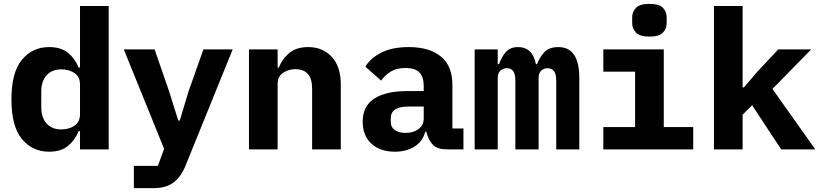

<svg xmlns="http://www.w3.org/2000/svg" viewBox="-20 -771 4240 991"><path d="M393 -94H386Q367 -48 331 -18Q295 12 233 12Q148 12 93.5 -53Q39 -118 39 -258Q39 -398 93.5 -463Q148 -528 233 -528Q295 -528 331 -498.5Q367 -469 386 -422H393V-740H541V0H393ZM297 -103Q336 -103 364.5 -122.5Q393 -142 393 -182V-334Q393 -375 364.5 -394Q336 -413 297 -413Q248 -413 220.5 -382.5Q193 -352 193 -298V-218Q193 -164 220.5 -133.5Q248 -103 297 -103Z M671 200V85H795L827 -3L619 -516H778L853 -299L900 -149H908L953 -299L1030 -516H1181L938 83Q916 139 877.5 169.5Q839 200 773 200Z M1265 0V-516H1413V-422H1419Q1436 -466 1472.5 -497Q1509 -528 1571 -528Q1645 -528 1692 -478Q1739 -428 1739 -334V0H1591V-314Q1591 -414 1504 -414Q1470 -414 1441.5 -395.5Q1413 -377 1413 -339V0Z M2287 0Q2238 0 2215.5 -22.5Q2193 -45 2182 -85L2180 -91H2175Q2162 -41 2119.5 -14.5Q2077 12 2018 12Q1943 12 1897.5 -29Q1852 -70 1852 -143Q1852 -223 1911.5 -262Q1971 -301 2084 -301H2167V-327Q2167 -373 2145.5 -396.5Q2124 -420 2073 -420Q2027 -420 1997.5 -402Q1968 -384 1947 -355L1866 -427Q1892 -471 1948 -499.5Q2004 -528 2090 -528Q2196 -528 2255.5 -479.5Q2315 -431 2315 -333V-108H2372V0ZM2074 -85Q2113 -85 2140 -104.5Q2167 -124 2167 -160V-221H2088Q1997 -221 1997 -161V-141Q1997 -114 2018 -99.5Q2039 -85 2074 -85Z M2430 0V-516H2549V-440H2556Q2568 -476 2590.5 -502Q2613 -528 2654 -528Q2729 -528 2746 -440H2752Q2765 -475 2789.5 -501.5Q2814 -528 2862 -528Q2970 -528 2970 -369V0H2851V-354Q2851 -390 2838.5 -404.5Q2826 -419 2806 -419Q2787 -419 2773.5 -406.5Q2760 -394 2760 -368V0H2640V-354Q2640 -390 2628.5 -404.5Q2617 -419 2597 -419Q2577 -419 2563 -406.5Q2549 -394 2549 -368V0Z M3332 -582Q3283 -582 3263 -602.5Q3243 -623 3243 -652V-681Q3243 -711 3263 -731Q3283 -751 3332 -751Q3382 -751 3401.5 -731Q3421 -711 3421 -681V-652Q3421 -623 3401.5 -602.5Q3382 -582 3332 -582ZM3094 -115H3258V-401H3094V-516H3406V-115H3558V0H3094Z M3665 -740H3813V-320H3820L3889 -401L3997 -516H4167L3967 -312L4188 0H4012L3862 -228L3813 -179V0H3665Z"/></svg>

Font: Lilex Nerd Font
Style: Bold
Weight: 700
Designer: Mike Abbink, Paul van der Laan, Pieter van Rosmalen, Mikhael Khrustik
Foundry: Mikhael Khrustik
Version: Version 2.400; ttfautohint (v1.8.4.7-5d5b);Nerd Fonts 3.3.0